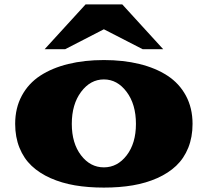

<svg xmlns="http://www.w3.org/2000/svg" viewBox="-20 -832 942 871"><path d="M182.6 -608.9 368.2 -812H534.7L720.2 -608.9H627L451.2 -699.2L275.9 -608.9ZM48.8 -270Q48.8 -341.8 78.9 -397.7Q108.9 -453.6 162.8 -488.8Q216.8 -523.9 289.8 -541.7Q362.8 -559.6 451.2 -559.6Q539.6 -559.6 612.5 -541.7Q685.5 -523.9 739.5 -488.8Q793.5 -453.6 823.5 -397.7Q853.5 -341.8 853.5 -270Q853.5 -210 834 -161.6Q814.5 -113.3 779.1 -79.8Q743.7 -46.4 693.1 -23.9Q642.6 -1.5 582.5 8.8Q522.5 19 451.2 19Q379.9 19 319.8 8.8Q259.8 -1.5 209.2 -23.9Q158.7 -46.4 123.3 -79.8Q87.9 -113.3 68.4 -161.6Q48.8 -210 48.8 -270ZM305.7 -270Q305.7 -182.1 347.7 -127.4Q389.6 -72.8 451.2 -72.8Q512.7 -72.8 554.7 -127.4Q596.7 -182.1 596.7 -270Q596.7 -358.9 554.4 -415.3Q512.2 -471.7 451.2 -471.7Q390.1 -471.7 347.9 -415.3Q305.7 -358.9 305.7 -270Z"/></svg>

Font: Goblin
Style: Regular
Weight: 400
Designer: Riccardo De Franceschi
Foundry: Sorkin Type Co.
Version: Version 1.001